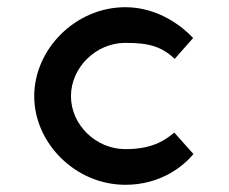

<svg xmlns="http://www.w3.org/2000/svg" viewBox="-20 -523 637 533"><path d="M516.1 -417.5C487.4 -448.3 420.2 -503 328 -503C189.7 -503 75 -386.7 75 -256C75 -125.4 189.6 -10 328 -10C426.8 -10 489.4 -62.2 517 -95.3L463.8 -155C435.3 -130.8 399.2 -109 328 -109C246.5 -109 177 -176.3 177 -256C177 -335.5 246.2 -404 328 -404C393.1 -404 427.9 -394.3 465 -359.6Z"/></svg>

Font: Hussar Ekologiczny
Style: Regular
Weight: 400
Foundry: Cannot Into Space Fonts
Version: Version 0.97